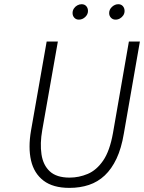

<svg xmlns="http://www.w3.org/2000/svg" viewBox="-20 -902 700 934"><path d="M317.5 12Q238 12 191.8 -23.2Q145.5 -58.5 131 -121.2Q116.5 -184 131 -267.5L207 -700H261.5L185.5 -269Q174 -204 181.8 -151.5Q189.5 -99 222.2 -68.5Q255 -38 318.5 -38Q364 -38 406.8 -56Q449.5 -74 481.8 -120.8Q514 -167.5 529.5 -254.5L607 -700H660.5L582.5 -252.5Q570.5 -180.5 546.8 -130.2Q523 -80 489.5 -48.5Q456 -17 412.8 -2.5Q369.5 12 317.5 12ZM542 -806.5Q528.5 -806.5 519.8 -815.8Q511 -825 511 -838.5Q511 -856 525 -868.8Q539 -881.5 555.5 -881.5Q569.5 -881.5 577.8 -872Q586 -862.5 586 -848.5Q586 -837 579.8 -827.5Q573.5 -818 563.5 -812.2Q553.5 -806.5 542 -806.5ZM363.5 -806.5Q350 -806.5 341.5 -815.8Q333 -825 333 -838.5Q333 -850.5 339.2 -860.2Q345.5 -870 355.8 -875.8Q366 -881.5 377 -881.5Q391.5 -881.5 399.8 -872Q408 -862.5 408 -848.5Q408 -832 394.5 -819.2Q381 -806.5 363.5 -806.5Z"/></svg>

Font: Overpass ExtraLight
Style: Italic
Weight: 250
Italic angle: -10°
Designer: Delve Withrington, Dave Bailey, Thomas Jockin
Foundry: Delve Fonts LLC
Version: Version 4.000